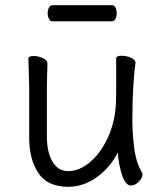

<svg xmlns="http://www.w3.org/2000/svg" viewBox="-20 -699 630 737"><path d="M163 -649Q163 -661 168 -670Q173 -679 182 -679H410Q419 -679 423.5 -670Q428 -661 428 -648Q428 -636 423 -626.5Q418 -617 409 -617H181Q173 -617 168 -626.5Q163 -636 163 -649ZM488 -237Q488 -191 495 -132.5Q502 -74 526 -35Q527 -33 527 -29Q527 -17 513 -2Q499 13 483 13Q461 13 448 -28.5Q435 -70 432 -114Q404 -57 352.5 -19.5Q301 18 242 18Q162 18 127 -35Q92 -88 92 -171V-368L91 -406L89 -474Q89 -484 109 -484Q127 -484 144.5 -476Q162 -468 162 -456Q162 -435 161 -419L160 -368V-175Q160 -115 181.5 -78.5Q203 -42 242 -42Q283 -42 324 -75.5Q365 -109 393 -168.5Q421 -228 425 -301Q426 -322 426 -395V-475Q426 -485 447 -485Q465 -485 482.5 -477.5Q500 -470 500 -459V-457Q496 -433 492 -373Q488 -313 488 -237Z"/></svg>

Font: Iansui
Style: Regular
Weight: 400
Designer: But Ko / Fontworks Inc.
Foundry: zi-hi.com / Fontworks Inc.
Version: Version 1.002